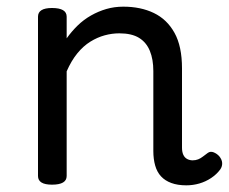

<svg xmlns="http://www.w3.org/2000/svg" viewBox="-20 -539 687 576"><path d="M539 17Q513 17 494 10Q475 3 463 -10Q451 -23 445.5 -42.5Q440 -62 440 -86V-326Q440 -361 429.5 -386.5Q419 -412 397 -425.5Q375 -439 338 -439Q316 -439 294 -433Q272 -427 251 -414Q230 -401 212 -379Q194 -357 180 -325V-11Q180 2 169 8.5Q158 15 136 15Q115 15 104.5 8.5Q94 2 94 -11V-489Q94 -502 104.5 -508.5Q115 -515 136 -515Q158 -515 169 -508.5Q180 -502 180 -489V-424Q195 -445 213 -462.5Q231 -480 253 -492.5Q275 -505 299 -512Q323 -519 350 -519Q402 -519 441.5 -500Q481 -481 503.5 -440.5Q526 -400 526 -334V-96Q526 -83 530 -74.5Q534 -66 541.5 -62Q549 -58 558 -58Q567 -58 574.5 -61Q582 -64 589 -69.5Q596 -75 603 -80Q611 -86 621 -82Q631 -78 638 -70Q646 -60 646.5 -50Q647 -40 641 -31Q630 -16 613.5 -5Q597 6 578 11.5Q559 17 539 17Z"/></svg>

Font: Playwrite FR Trad
Style: Regular
Weight: 400
Designer: Veronika Burian, José Scaglione
Foundry: TypeTogether
Version: Version 1.000